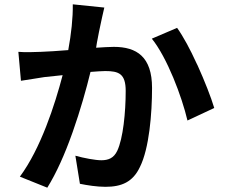

<svg xmlns="http://www.w3.org/2000/svg" viewBox="-20 -824 1040 889"><path d="M399 -491C427 -493 451 -495 467 -495C530 -495 562 -483 562 -403C562 -304 550 -183 523 -126C507 -92 482 -82 449 -82C422 -82 368 -92 329 -103L350 27C384 34 429 41 468 41C543 41 595 19 628 -51C671 -137 684 -299 684 -417C684 -561 613 -607 507 -607C486 -607 457 -605 425 -603C426 -611 428 -619 429 -628L431 -638C436 -663 440 -687 445 -708C450 -733 457 -763 463 -789L317 -804C318 -741 310 -668 296 -592C245 -588 201 -585 170 -584C133 -583 101 -581 65 -584L77 -450C107 -455 157 -462 185 -467C204 -469 234 -472 270 -476C234 -339 169 -137 72 -6L199 45C242 -24 281 -113 313 -203L317 -214C352 -313 380 -413 399 -491ZM972 -324C957 -374 928 -448 895 -521L890 -531C861 -595 828 -656 800 -695L683 -645C754 -557 822 -377 848 -266L972 -324Z"/></svg>

Font: Glow Sans SC Normal
Style: Bold
Weight: 700
Designer: Ryoko NISHIZUKA (kana, bopomofo & ideographs); Paul D. Hunt (Latin, Greek & Cyrillic); Sandoll Communications, Soo-young
Version: Version 0.93